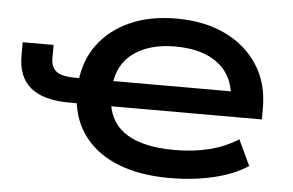

<svg xmlns="http://www.w3.org/2000/svg" viewBox="-51 -789 1334 873"><g transform="rotate(5 616.0 -352.5)"><path d="M753 10Q618 10 520 -28Q422 -66 365.5 -138Q309 -210 300 -310L326 -292H269Q150 -292 91.5 -340Q33 -388 33 -484V-547H174V-486Q174 -446 198.5 -426.5Q223 -407 283 -407H321L301 -390Q311 -490 365.5 -562.5Q420 -635 510.5 -675Q601 -715 720 -715Q848 -715 943.5 -669.5Q1039 -624 1093 -541Q1147 -458 1147 -345V-292H441L457 -306Q471 -210 548.5 -164.5Q626 -119 764 -119Q849 -119 921 -137Q993 -155 1053 -193L1108 -76Q1043 -33 949.5 -11.5Q856 10 753 10ZM726 -588Q611 -588 538.5 -537Q466 -486 456 -386L443 -407H1033L1000 -352Q1000 -468 928 -528Q856 -588 726 -588Z"/></g></svg>

Font: Nunito Sans 7pt Expanded
Style: Bold
Weight: 700
Width: 7
Designer: Vernon Adams
Foundry: Vernon Adams
Version: Version 3.101;gftools[0.9.27]